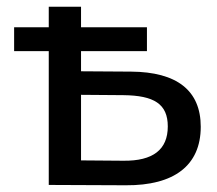

<svg xmlns="http://www.w3.org/2000/svg" viewBox="-20 -550 646 571"><path d="M22 -469V-398H125V0L354 1C498 2 577 -58 577 -173C577 -281 506 -336 370 -337L221 -338V-398H417V-469H221V-530H125V-469ZM347 -267C438 -266 479 -241 479 -174C479 -105 435 -71 347 -72L221 -73V-268Z"/></svg>

Font: Malon Grotesk Med
Style: Regular
Weight: 500
Designer: Julieta Ulanovsky
Foundry: Julieta Ulanovsky
Version: Version 7.200